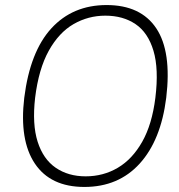

<svg xmlns="http://www.w3.org/2000/svg" viewBox="-20 -730 710 760"><path d="M76 -343Q99 -526 183.5 -618Q268 -710 402 -710Q537 -710 598.5 -618Q660 -526 638 -343Q617 -175 533 -82.5Q449 10 314 10Q180 10 118 -82.5Q56 -175 76 -343ZM319 -32Q389 -32 446.5 -66Q504 -100 543 -169Q582 -238 595 -343Q609 -457 587.5 -529Q566 -601 516.5 -634.5Q467 -668 397 -668Q329 -668 271 -634.5Q213 -601 173 -529Q133 -457 119 -343Q107 -238 129 -169Q151 -100 200.5 -66Q250 -32 319 -32Z"/></svg>

Font: Haskoy ExtraLight
Style: Italic
Weight: 200
Designer: Ertekin Erdin
Foundry: Ertekin Erdin
Version: Version 2.000; ttfautohint (v1.8.4.7-5d5b)